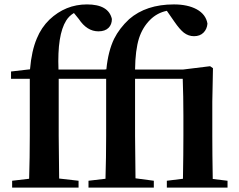

<svg xmlns="http://www.w3.org/2000/svg" viewBox="-20 -850 1083 870"><path d="M35 0V-31L112 -40Q115 -136 115 -235V-493H30V-526L116 -536Q123 -620 147 -676Q167 -725 204 -761Q277 -830 374 -830Q472 -830 487 -764Q487 -739 472 -724Q456 -708 426 -708Q374 -708 337 -764L315 -791Q293 -778 280 -757Q239 -692 245 -535H454L462 -536Q470 -618 497 -674Q521 -722 565 -763Q642 -830 768 -830Q830 -830 871 -808Q913 -785 920 -743Q918 -718 902 -702Q886 -686 859 -686Q834 -686 813 -702Q794 -717 770 -752L736 -801Q692 -792 660 -760Q626 -726 610 -677Q593 -623 592 -535H810L932 -550L945 -541L942 -389V-235Q942 -153 944 -39L1011 -31V0H736V-31L809 -40Q811 -154 811 -235V-326Q811 -414 808 -493H592V-235Q592 -170 594 -42L677 -31V0H381V-31L458 -40Q461 -136 461 -235V-493H246V-235Q246 -171 248 -44V-41L336 -31V0Z"/></svg>

Font: GenRyuMin TW B
Style: Regular
Weight: 700
Version: Version 1.501;PS 1;hotconv 16.6.51;makeotf.lib2.5.65220